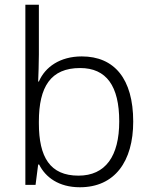

<svg xmlns="http://www.w3.org/2000/svg" viewBox="-20 -873 639 810"><path d="M144 -643V-853H87V-93H130L141 -179H145C172 -125 228 -83 317 -83C464 -83 542 -192 542 -360C542 -541 462 -635 325 -635C233 -635 170 -590 144 -529H141C142 -556 144 -605 144 -643ZM318 -586C429 -586 483 -510 483 -361C483 -214 425 -132 311 -132C191 -132 144 -210 144 -353V-360C144 -507 194 -586 318 -586Z"/></svg>

Font: Noto Sans Telugu UI Light
Style: Regular
Weight: 300
Designer: Jelle Bosma - Monotype Design Team
Foundry: Monotype Imaging Inc.
Version: Version 2.005